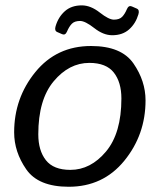

<svg xmlns="http://www.w3.org/2000/svg" viewBox="-20 -694 601 722"><path d="M194.8 -573.7Q184.1 -578.6 189 -595.2Q199.2 -629.9 223.9 -651.9Q248.5 -673.8 287.6 -673.8Q320.8 -673.8 355 -647Q389.2 -620.1 408.2 -620.1Q429.2 -620.1 439.5 -630.9Q449.7 -641.6 457.5 -660.2Q463.9 -674.8 475.6 -669.9L494.6 -661.6Q505.4 -656.7 500.5 -640.1Q490.2 -605.5 465.6 -583.5Q440.9 -561.5 401.9 -561.5Q368.7 -561.5 334.5 -588.4Q300.3 -615.2 281.2 -615.2Q260.3 -615.2 250 -604.5Q239.7 -593.8 231.9 -575.2Q225.6 -560.5 213.9 -565.4ZM33.2 -196.3Q33.2 -325.2 113 -423.1Q192.9 -521 322.3 -521Q436.5 -521 481.9 -455.3Q527.3 -389.6 527.3 -316.4Q527.3 -187.5 447.5 -89.6Q367.7 8.3 238.3 8.3Q124 8.3 78.6 -57.4Q33.2 -123 33.2 -196.3ZM124 -189Q124 -127.9 152.6 -91.6Q181.2 -55.2 244.6 -55.2Q320.8 -55.2 378.7 -124.3Q436.5 -193.4 436.5 -323.7Q436.5 -384.8 408 -421.1Q379.4 -457.5 315.9 -457.5Q239.7 -457.5 181.9 -388.4Q124 -319.3 124 -189Z"/></svg>

Font: Istok Web
Style: Italic
Weight: 400
Italic angle: -13°
Designer: Andrey V. Panov
Foundry: Andrey V. Panov
Version: Version 1.0.2g